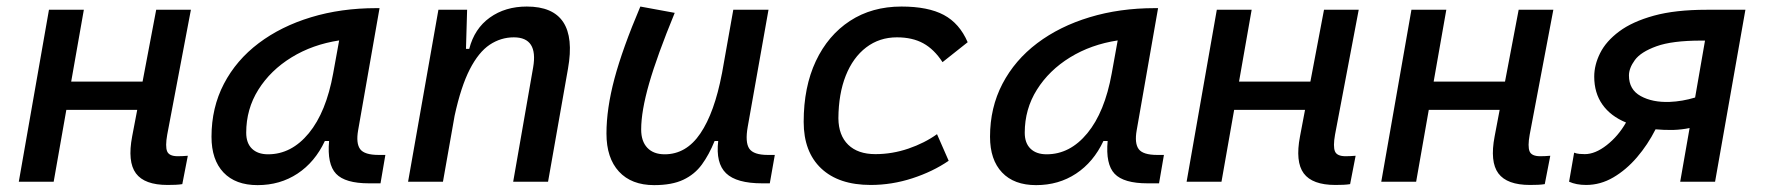

<svg xmlns="http://www.w3.org/2000/svg" viewBox="-20 -547 5313 578"><path d="M36.6 0 127.4 -517.6H232.4L194.3 -301.3H409.2L450.2 -517.6H554.7L483.4 -141.6Q477.1 -106 483.2 -91.3Q489.3 -76.7 515.1 -76.7Q528.8 -76.7 545.4 -78.1L528.8 7.3Q519.5 8.8 508.5 9.3Q497.6 9.8 484.4 9.8Q415 9.8 389.2 -25.1Q363.3 -60.1 377.9 -136.7L393.1 -216.3H179.7L141.6 0Z M755.4 10.3Q689 10.3 652.8 -27.8Q616.7 -65.9 616.7 -135.3Q616.7 -223.1 654.1 -294.7Q691.4 -366.2 758.8 -417Q826.2 -467.8 916.5 -495.1Q1006.8 -522.5 1112.8 -522.5H1122.6L1058.1 -154.8Q1051.3 -115.7 1064.2 -98.1Q1077.1 -80.6 1120.1 -80.6H1140.1L1125.5 4.9H1090.8Q1019 4.9 991.7 -23.9Q964.4 -52.7 970.7 -122.6H958Q928.2 -59.1 875.7 -24.4Q823.2 10.3 755.4 10.3ZM787.1 -82.5Q857.4 -82.5 909.7 -146Q961.9 -209.5 982.9 -325.7L1001 -425.3Q920.9 -413.1 857.7 -374.3Q794.4 -335.4 757.8 -277.1Q721.2 -218.8 721.2 -147.5Q721.2 -116.2 738.5 -99.4Q755.9 -82.5 787.1 -82.5Z M1208.5 0 1299.8 -517.6H1386.2L1382.8 -399.9H1392.6Q1408.2 -460.9 1454.6 -494.1Q1501 -527.3 1565.9 -527.3Q1723.1 -527.3 1689.9 -340.3L1629.9 0H1524.9L1585 -344.2Q1600.6 -434.6 1526.9 -434.6Q1487.8 -434.6 1454.3 -412.4Q1420.9 -390.1 1394.3 -338.4Q1367.7 -286.6 1348.6 -198.7L1313.5 0Z M1949.2 10.3Q1880.9 10.3 1843.3 -30.5Q1805.7 -71.3 1805.7 -145Q1805.7 -219.7 1829.8 -310.3Q1854 -400.9 1907.7 -527.3L2011.2 -508.3Q1958 -378.9 1934.1 -295.7Q1910.2 -212.4 1910.2 -157.2Q1910.2 -121.6 1928.7 -102.1Q1947.3 -82.5 1981 -82.5Q2045.9 -82.5 2088.4 -145.3Q2130.9 -208 2153.3 -325.7V-325.2L2187.5 -517.6H2293.5L2231 -165.5Q2222.7 -118.7 2235.6 -99.6Q2248.5 -80.6 2291.5 -80.6H2312.5L2297.4 4.9H2274.4Q2197.3 4.9 2165.8 -25.4Q2134.3 -55.7 2142.1 -122.6H2131.3Q2114.7 -81.5 2093 -51.8Q2071.3 -22 2037.1 -5.9Q2002.9 10.3 1949.2 10.3Z M2615.2 -83Q2666 -83 2714.6 -99.6Q2763.2 -116.2 2800.8 -143.1L2835.9 -63Q2788.1 -30.3 2726.6 -10.3Q2665 9.8 2601.1 9.8Q2504.9 9.8 2452.1 -40Q2399.4 -89.8 2399.4 -180.2Q2399.4 -285.2 2436 -363Q2472.7 -440.9 2538.8 -484.1Q2605 -527.3 2693.8 -527.3Q2773.9 -527.3 2821.3 -502Q2868.7 -476.6 2893.1 -419.9L2817.4 -359.9Q2792 -398.9 2759.3 -416.7Q2726.6 -434.6 2680.2 -434.6Q2627.4 -434.6 2587.6 -404.3Q2547.9 -374 2526.1 -319.3Q2504.4 -264.6 2503.9 -190.9Q2504.4 -139.6 2533.4 -111.3Q2562.5 -83 2615.2 -83Z M3099.1 10.3Q3032.7 10.3 2996.6 -27.8Q2960.4 -65.9 2960.4 -135.3Q2960.4 -223.1 2997.8 -294.7Q3035.2 -366.2 3102.5 -417Q3169.9 -467.8 3260.3 -495.1Q3350.6 -522.5 3456.5 -522.5H3466.3L3401.9 -154.8Q3395 -115.7 3408 -98.1Q3420.9 -80.6 3463.9 -80.6H3483.9L3469.2 4.9H3434.6Q3362.8 4.9 3335.4 -23.9Q3308.1 -52.7 3314.5 -122.6H3301.8Q3272 -59.1 3219.5 -24.4Q3167 10.3 3099.1 10.3ZM3130.9 -82.5Q3201.2 -82.5 3253.4 -146Q3305.7 -209.5 3326.7 -325.7L3344.7 -425.3Q3264.6 -413.1 3201.4 -374.3Q3138.2 -335.4 3101.6 -277.1Q3064.9 -218.8 3064.9 -147.5Q3064.9 -116.2 3082.3 -99.4Q3099.6 -82.5 3130.9 -82.5Z M3552.2 0 3643.1 -517.6H3748L3710 -301.3H3924.8L3965.8 -517.6H4070.3L3999 -141.6Q3992.7 -106 3998.8 -91.3Q4004.9 -76.7 4030.8 -76.7Q4044.4 -76.7 4061 -78.1L4044.4 7.3Q4035.2 8.8 4024.2 9.3Q4013.2 9.8 4000 9.8Q3930.7 9.8 3904.8 -25.1Q3878.9 -60.1 3893.6 -136.7L3908.7 -216.3H3695.3L3657.2 0Z M4138.2 0 4229 -517.6H4334L4295.9 -301.3H4510.7L4551.8 -517.6H4656.2L4585 -141.6Q4578.6 -106 4584.7 -91.3Q4590.8 -76.7 4616.7 -76.7Q4630.4 -76.7 4647 -78.1L4630.4 7.3Q4621.1 8.8 4610.1 9.3Q4599.1 9.8 4585.9 9.8Q4516.6 9.8 4490.7 -25.1Q4464.8 -60.1 4479.5 -136.7L4494.6 -216.3H4281.2L4243.2 0Z M5017.1 -155.8Q4989.3 -155.3 4963.9 -157.7Q4940.4 -111.3 4908 -73.5Q4875.5 -35.6 4836.7 -12.9Q4797.9 9.8 4754.9 9.8Q4725.1 9.8 4703.6 0L4718.8 -87.4Q4726.1 -84.5 4734.9 -83.7Q4743.7 -83 4751 -83Q4782.2 -83 4816.9 -110.1Q4851.6 -137.2 4875 -178.2Q4828.6 -197.3 4804 -232.2Q4779.3 -267.1 4779.3 -316.4Q4779.3 -351.6 4797.1 -387.2Q4814.9 -422.9 4854.5 -452.4Q4894 -481.9 4958.7 -499.8Q5023.4 -517.6 5117.2 -517.6H5234.4L5143.1 0H5038.1L5066.4 -161.6Q5043.5 -156.7 5017.1 -155.8ZM5083 -253.4 5112.8 -424.8H5101.1Q5013.7 -424.8 4966.6 -407.7Q4919.4 -390.6 4901.6 -366.2Q4883.8 -341.8 4883.8 -319.8Q4883.8 -277.3 4919.2 -257.8Q4954.6 -238.3 5006.3 -240.2Q5044.4 -241.7 5083 -253.4Z"/></svg>

Font: Cascadia Mono
Style: Italic
Weight: 400
Italic angle: -10°
Monospace: yes
Designer: Aaron Bell
Foundry: Saja Typeworks
Version: Version 2404.023; ttfautohint (v1.8.4)